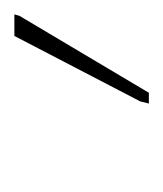

<svg xmlns="http://www.w3.org/2000/svg" viewBox="-0 -803 227 267"><g transform="rotate(-90 113.5 -669.5)"><path d="M103 -576H118L225 -756L227 -763H197L106 -588Z"/></g></svg>

Font: Noto Sans ExtraCondensed Thin
Style: Italic
Weight: 100
Width: 2
Italic angle: -12°
Designer: Monotype Design Team
Foundry: Monotype Imaging Inc.
Version: Version 2.013